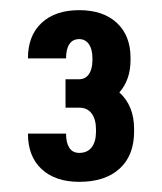

<svg xmlns="http://www.w3.org/2000/svg" viewBox="-20 -804 319 378"><path d="M244 -545Q244 -498 215.5 -472Q187 -446 136 -446Q89 -446 62 -471Q35 -496 35 -541H110Q110 -523 116.5 -513Q123 -503 136 -503Q152 -503 160.5 -514Q169 -525 169 -545V-549Q169 -569 160.5 -580.5Q152 -592 136 -592H109V-648H136Q148 -648 155 -658Q162 -668 162 -686V-689Q162 -707 155 -717Q148 -727 136 -727Q123 -727 116.5 -717Q110 -707 110 -689H35Q35 -734 62 -759Q89 -784 136 -784Q183 -784 210 -759Q237 -734 237 -690V-686Q237 -647 215 -622Q244 -596 244 -550Z"/></svg>

Font: Akshar
Style: Bold
Weight: 700
Designer: Tall Chai
Foundry: Tall Chai
Version: Version 1.000